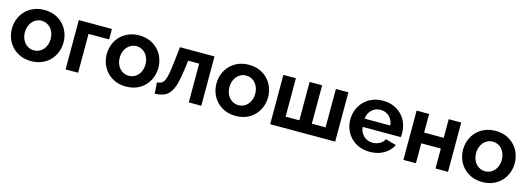

<svg xmlns="http://www.w3.org/2000/svg" viewBox="-3 -1247 5406 1971"><g transform="rotate(15 2700.5 -261.5)"><path d="M303 10Q239 10 188 -12Q137 -34 101.5 -71.5Q66 -109 47 -158Q28 -207 28 -261Q28 -316 47 -365Q66 -414 101.5 -451.5Q137 -489 188 -511Q239 -533 303 -533Q367 -533 417.5 -511Q468 -489 503.5 -451.5Q539 -414 558 -365Q577 -316 577 -261Q577 -207 558 -158Q539 -109 504 -71.5Q469 -34 418 -12Q367 10 303 10ZM166 -261Q166 -226 176.5 -197.5Q187 -169 205.5 -148Q224 -127 249 -115.5Q274 -104 303 -104Q332 -104 357 -115.5Q382 -127 400.5 -148Q419 -169 429.5 -198Q440 -227 440 -262Q440 -296 429.5 -325Q419 -354 400.5 -375Q382 -396 357 -407.5Q332 -419 303 -419Q274 -419 249 -407Q224 -395 205.5 -374Q187 -353 176.5 -324Q166 -295 166 -261Z M1021 -413H802V0H669V-524H1021Z M1311 10Q1247 10 1196 -12Q1145 -34 1109.5 -71.5Q1074 -109 1055 -158Q1036 -207 1036 -261Q1036 -316 1055 -365Q1074 -414 1109.5 -451.5Q1145 -489 1196 -511Q1247 -533 1311 -533Q1375 -533 1425.5 -511Q1476 -489 1511.5 -451.5Q1547 -414 1566 -365Q1585 -316 1585 -261Q1585 -207 1566 -158Q1547 -109 1512 -71.5Q1477 -34 1426 -12Q1375 10 1311 10ZM1174 -261Q1174 -226 1184.5 -197.5Q1195 -169 1213.5 -148Q1232 -127 1257 -115.5Q1282 -104 1311 -104Q1340 -104 1365 -115.5Q1390 -127 1408.5 -148Q1427 -169 1437.5 -198Q1448 -227 1448 -262Q1448 -296 1437.5 -325Q1427 -354 1408.5 -375Q1390 -396 1365 -407.5Q1340 -419 1311 -419Q1282 -419 1257 -407Q1232 -395 1213.5 -374Q1195 -353 1184.5 -324Q1174 -295 1174 -261Z M1609 -114Q1638 -116 1656.5 -126Q1675 -136 1687.5 -163Q1700 -190 1708.5 -237.5Q1717 -285 1726 -362L1744 -524H2111V0H1978V-412H1861L1851 -333Q1839 -234 1822 -169.5Q1805 -105 1778.5 -67Q1752 -29 1713 -13.5Q1674 2 1617 4Z M2477 10Q2413 10 2362 -12Q2311 -34 2275.5 -71.5Q2240 -109 2221 -158Q2202 -207 2202 -261Q2202 -316 2221 -365Q2240 -414 2275.5 -451.5Q2311 -489 2362 -511Q2413 -533 2477 -533Q2541 -533 2591.5 -511Q2642 -489 2677.5 -451.5Q2713 -414 2732 -365Q2751 -316 2751 -261Q2751 -207 2732 -158Q2713 -109 2678 -71.5Q2643 -34 2592 -12Q2541 10 2477 10ZM2340 -261Q2340 -226 2350.5 -197.5Q2361 -169 2379.5 -148Q2398 -127 2423 -115.5Q2448 -104 2477 -104Q2506 -104 2531 -115.5Q2556 -127 2574.5 -148Q2593 -169 2603.5 -198Q2614 -227 2614 -262Q2614 -296 2603.5 -325Q2593 -354 2574.5 -375Q2556 -396 2531 -407.5Q2506 -419 2477 -419Q2448 -419 2423 -407Q2398 -395 2379.5 -374Q2361 -353 2350.5 -324Q2340 -295 2340 -261Z M2843 0V-524H2976V-116H3122V-524H3255V-116H3401V-524H3534V0Z M3901 10Q3838 10 3787 -11.5Q3736 -33 3700 -70Q3664 -107 3644.5 -156Q3625 -205 3625 -259Q3625 -315 3644 -364.5Q3663 -414 3699 -451.5Q3735 -489 3786.5 -511Q3838 -533 3902 -533Q3966 -533 4016.5 -511Q4067 -489 4102.5 -452Q4138 -415 4156.5 -366Q4175 -317 4175 -264Q4175 -251 4174.5 -239Q4174 -227 4172 -219H3767Q3770 -188 3782 -164Q3794 -140 3813 -123Q3832 -106 3856 -97Q3880 -88 3906 -88Q3946 -88 3981.5 -107.5Q4017 -127 4030 -159L4145 -127Q4116 -67 4052.5 -28.5Q3989 10 3901 10ZM4037 -306Q4032 -365 3993.5 -400.5Q3955 -436 3900 -436Q3873 -436 3849.5 -426.5Q3826 -417 3808 -400Q3790 -383 3778.5 -359Q3767 -335 3765 -306Z M4392 -326H4600V-524H4733V0H4600V-212H4392V0H4259V-524H4392Z M5098 10Q5034 10 4983 -12Q4932 -34 4896.5 -71.5Q4861 -109 4842 -158Q4823 -207 4823 -261Q4823 -316 4842 -365Q4861 -414 4896.5 -451.5Q4932 -489 4983 -511Q5034 -533 5098 -533Q5162 -533 5212.5 -511Q5263 -489 5298.5 -451.5Q5334 -414 5353 -365Q5372 -316 5372 -261Q5372 -207 5353 -158Q5334 -109 5299 -71.5Q5264 -34 5213 -12Q5162 10 5098 10ZM4961 -261Q4961 -226 4971.5 -197.5Q4982 -169 5000.5 -148Q5019 -127 5044 -115.5Q5069 -104 5098 -104Q5127 -104 5152 -115.5Q5177 -127 5195.5 -148Q5214 -169 5224.5 -198Q5235 -227 5235 -262Q5235 -296 5224.5 -325Q5214 -354 5195.5 -375Q5177 -396 5152 -407.5Q5127 -419 5098 -419Q5069 -419 5044 -407Q5019 -395 5000.5 -374Q4982 -353 4971.5 -324Q4961 -295 4961 -261Z"/></g></svg>

Font: Oxford Sans
Style: Bold
Weight: 700
Designer: Matt McInerney, Pablo Impallari, Rodrigo Fuenzalida
Foundry: Matt McInerney, Pablo Impallari, Rodrigo Fuenzalida
Version: Version 3.000g; ttfautohint (v1.5) -l 8 -r 28 -G 28 -x 14 -D